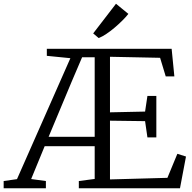

<svg xmlns="http://www.w3.org/2000/svg" viewBox="-54 -1003 1021 1023"><path d="M-34.5 0V-38.5L36.5 -48.5L321 -693L195.5 -705.5V-743H860.5L875 -596H829L799 -695L532 -700.5V-404.5L719 -408.5L731.5 -492H779V-271H731.5L719 -357.5L532 -360V-47L838 -55.5L891 -183.5L937 -169L905 0H366V-38.5L450.5 -49.5V-224H184L112 -49L190.5 -38.5V0ZM205 -274H450.5V-698H383.5L327.5 -567ZM471.5 -800.5 442.5 -825 564 -983 630 -929Q617.5 -913 598.2 -893.8Q579 -874.5 556.8 -855.8Q534.5 -837 512.5 -822.2Q490.5 -807.5 472.5 -800.5Z"/></svg>

Font: Merriweather 36pt Light
Style: Regular
Weight: 300
Designer: Eben Sorkin
Foundry: Eben Sorkin
Version: Version 2.100